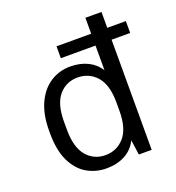

<svg xmlns="http://www.w3.org/2000/svg" viewBox="-132 -826 865 942"><g transform="rotate(-20 300.0 -355.0)"><path d="M265 10Q210 10 164 -16.5Q118 -43 90 -100Q62 -157 62 -248V-259Q62 -344 89 -402.5Q116 -461 162.5 -491Q209 -521 266 -521Q318 -521 357.5 -501.5Q397 -482 419 -446V-720H503V0H436L425 -78Q403 -34 361.5 -12Q320 10 265 10ZM282 -53Q342 -53 381 -97.5Q420 -142 420 -235V-277Q420 -370 381 -414Q342 -458 282 -458Q222 -458 184 -413.5Q146 -369 146 -277V-236Q146 -143 184 -98Q222 -53 282 -53ZM238 -575V-637H600V-575Z"/></g></svg>

Font: Chivo Mono Light
Style: Regular
Weight: 300
Monospace: yes
Designer: Hector Gatti
Foundry: Omnibus-Type
Version: Version 1.008